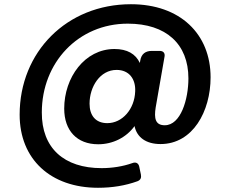

<svg xmlns="http://www.w3.org/2000/svg" viewBox="-20 -676 1090 909"><path d="M532 -345C592 -345 623 -301 620 -243C617 -159 559 -93 488 -93C432 -93 404 -130 404 -185C404 -266 454 -345 532 -345ZM73 -133C73 78 220 213 444 213C511 213 573 203 631 182C646 176 650 165 647 150L639 112C635 96 623 90 607 96C562 112 511 120 461 120C283 120 177 25 178 -144C178 -379 350 -564 585 -564C767 -564 872 -467 872 -305C872 -206 836 -83 760 -83C715 -83 709 -116 717 -167L759 -408C762 -425 753 -435 736 -435H699C669 -435 649 -421 644 -389L642 -378C622 -421 582 -444 522 -444C381 -444 284 -309 284 -162C284 -58 344 7 445 7C514 7 578 -25 617 -79C628 -26 671 6 740 6C893 6 977 -149 977 -310C977 -515 833 -656 600 -656C296 -656 73 -430 73 -133Z"/></svg>

Font: Arvore Sans SemiBold
Style: Regular
Weight: 600
Designer: Jonny Pinhorn (Latin) Dan Schunck (customization for Arvore)
Version: Version 1.000;Glyphs 3.3 (3305)